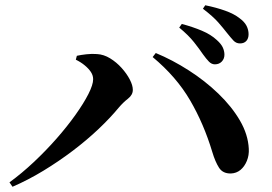

<svg xmlns="http://www.w3.org/2000/svg" viewBox="-20 -774 1040 733"><path d="M755 -566.5Q741.2 -587 720.5 -613.1Q699.9 -639.2 664.2 -668.7L674.1 -682.6Q715.9 -671.4 750.6 -656.8Q785.3 -642.2 807.8 -621.1Q824.2 -606.5 830.5 -592.9Q836.8 -579.2 836.8 -565Q836.8 -549.6 826.7 -539Q816.6 -528.4 800.3 -528.4Q787.8 -528.4 777.7 -538.7Q767.6 -549 755 -566.5ZM846.2 -648.7Q832.4 -666.5 813.2 -688.5Q794 -710.5 754.7 -740.7L763.6 -753.9Q806.2 -745.2 839.9 -733.1Q873.6 -721 893.9 -705Q913.2 -691 921.1 -675.6Q929 -660.2 929 -643.3Q929 -627.2 920.4 -617.7Q911.7 -608.2 896.2 -608.2Q881.5 -608.2 871.3 -619.1Q861.1 -630 846.2 -648.7ZM269.5 -546.1 273.4 -561Q288.5 -564.4 309.8 -566.8Q331.1 -569.2 350.2 -567.6Q376.1 -566.2 400.4 -551.3Q424.7 -536.4 444.4 -514.5Q464.1 -492.5 475.6 -470.2Q487.1 -448 487.1 -431Q487.1 -411.7 468.6 -397.3Q450 -382.8 433.4 -363.2Q401.3 -324.3 356.7 -281.9Q312.1 -239.6 258.3 -198.8Q204.5 -158 145.8 -122.3Q87.2 -86.7 27.8 -61L16.2 -77.9Q62.8 -111.8 109.1 -155.3Q155.4 -198.8 195.9 -244.9Q236.5 -291.1 267.8 -335.1Q299.2 -379.1 317.4 -414.8Q335.6 -450.6 335.6 -471.6Q335.6 -486.3 326.8 -499.5Q317.9 -512.7 303.2 -524.7Q288.6 -536.8 269.5 -546.1ZM861.5 -111.7Q830.7 -111 816.1 -133.8Q801.5 -156.6 790.2 -194.6Q758.1 -301.3 705.7 -391.1Q653.3 -480.9 562.8 -556.2L574.7 -571.6Q638.3 -545.3 700.5 -505.4Q762.7 -465.6 813.7 -416.5Q864.7 -367.4 895.9 -314Q927.1 -260.5 929.8 -206.1Q931.3 -181.6 922.5 -159.9Q913.6 -138.2 898.1 -125.3Q882.6 -112.5 861.5 -111.7Z"/></svg>

Font: Noto Serif HK
Style: Regular
Weight: 200
Designer: Ryoko NISHIZUKA 西塚涼子 (kana & ideographs); Frank Grießhammer (Latin, Greek & Cyrillic); Wenlong ZHANG 张文龙 (bopomofo); San
Foundry: Adobe
Version: Version 2.001;hotconv 1.1.0;makeotfexe 2.6.0